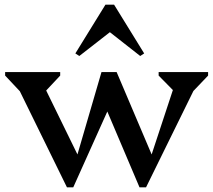

<svg xmlns="http://www.w3.org/2000/svg" viewBox="-20 -793 914 823"><path d="M267 10 65 -402 2 -469V-484H238V-469L178 -405L312 -131L415 -484H480L630 -131L721 -407L660 -469V-484H872V-469L809 -403L606 10H578L440 -315L294 10ZM320 -553 303 -564 432 -773H469L598 -564L581 -553L451 -655Z"/></svg>

Font: Platypi
Style: Regular
Weight: 400
Designer: David Sargent
Foundry: Bolt Cutter Type
Version: Version 1.200; ttfautohint (v1.8.4.7-5d5b)